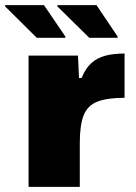

<svg xmlns="http://www.w3.org/2000/svg" viewBox="-55 -726 528 746"><path d="M56 0V-510H248L252 -423H262Q277 -460 299.5 -480.5Q322 -501 354 -509.5Q386 -518 429 -518V-346Q363 -346 324.5 -331.5Q286 -317 270.5 -279Q255 -241 255 -170V0ZM402 -579H292L168 -701V-706H320L402 -584ZM199 -579H88L-35 -701V-706H116L199 -584Z"/></svg>

Font: Saira SemiExpanded ExtraBold
Style: Regular
Weight: 800
Width: 6
Designer: Hector Gatti with collaboration of the Omnibus-Type team
Foundry: Omnibus-Type
Version: Version 1.101